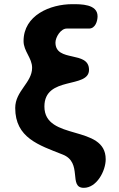

<svg xmlns="http://www.w3.org/2000/svg" viewBox="-20 -734 569 921"><path d="M53 -216C53 -73 166 -38 280 7C379 45 306 167 382 167C444 167 487 86 487 30C487 -139 193 -56 193 -223C193 -372 407 -307 407 -399C407 -493 246 -433 246 -530C246 -555 271 -597 300 -597H407C438 -597 448 -634 448 -656C448 -715 367 -714 327 -714C221 -714 93 -661 93 -537C93 -488 134 -456 134 -409C134 -337 53 -298 53 -216Z"/></svg>

Font: Asimov Print
Style: Regular
Weight: 500
Designer: Google
Version: Version 2.000980: 2014